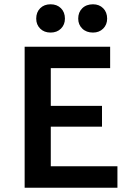

<svg xmlns="http://www.w3.org/2000/svg" viewBox="-20 -876 619 896"><path d="M528 0H95V-658H494V-558H217V-100H528ZM134 -285V-382H456V-285ZM216 -724Q186 -724 167.5 -742.5Q149 -761 149 -789Q149 -819 167.5 -837.5Q186 -856 216 -856Q246 -856 264.5 -837.5Q283 -819 283 -789Q283 -761 264.5 -742.5Q246 -724 216 -724ZM414 -724Q383 -724 364 -742.5Q345 -761 345 -789Q345 -819 364 -837.5Q383 -856 414 -856Q443 -856 461.5 -837.5Q480 -819 480 -789Q480 -761 461.5 -742.5Q443 -724 414 -724Z"/></svg>

Font: Ysabeau Office
Style: Bold
Weight: 700
Designer: Christian Thalmann (Catharsis Fonts)
Version: Version 2.001;gftools[0.9.30]; featfreeze: tnum,lnum,ss02